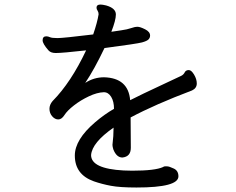

<svg xmlns="http://www.w3.org/2000/svg" viewBox="-20 -794 1040 847"><path d="M582 33.2Q508.8 33.2 469 25.6Q429.2 18.1 394 5.9Q310.1 -23.9 310.1 -107.9Q310.1 -178.2 399.9 -254.9Q439.9 -289.1 482.9 -314Q482.9 -346.2 470.5 -366.7Q458 -387.2 438 -387.2Q408.2 -386.2 372.1 -369.1Q335.9 -352.1 306.4 -329.1Q276.9 -306.2 264.4 -286.6Q252 -267.1 237.1 -267.1Q222.2 -267.1 210.2 -281Q198.2 -294.9 198.2 -314Q198.2 -332 211.9 -348.1Q293 -430.2 359.9 -571.8Q254.9 -560.1 226.1 -560.1Q204.1 -560.1 193.8 -571.8Q168 -601.1 168 -616.2Q168 -633.8 184.1 -633.8Q191.9 -633.8 200.4 -629.9Q209 -626 233.9 -626Q258.8 -626 391.1 -642.1Q409.2 -694.8 415 -731Q415 -740.2 410.4 -747.1Q405.8 -753.9 405.8 -759.8Q405.8 -773.9 422.9 -773.9Q432.1 -773.9 448.2 -770Q491.2 -757.8 491.2 -730Q491.2 -705.1 471.2 -653.8L514.2 -660.2Q542 -664.1 558.1 -669.9Q574.2 -675.8 586.9 -675.8Q598.1 -675.8 620.1 -664.8Q642.1 -653.8 642.1 -637.2Q642.1 -627 635 -619.9Q627.9 -612.8 606.4 -606.9Q585 -601.1 440.9 -582Q396 -487.8 356 -428.2Q394 -453.1 439 -453.1Q545.9 -450.2 554.2 -352.1Q606.9 -378.9 688 -416.5Q769 -454.1 779.5 -459.5Q790 -464.8 794.9 -474.9Q799.8 -484.9 813 -484.9Q824.2 -484.9 836.2 -464.8Q848.1 -444.8 848.1 -425.8Q848.1 -404.8 827.1 -395Q663.1 -333 556.2 -275.9L557.1 -142.1Q557.1 -103 520 -99.1Q494.1 -99.1 480 -134.8Q476.1 -147.9 476.1 -154.8Q481 -193.8 481 -231Q386.2 -165 381.8 -109.9Q381.8 -49.8 524.9 -42L563 -41Q664.1 -41 699.2 -57.1Q703.1 -60.1 707 -60.1H717.8Q726.1 -60.1 746.6 -50.5Q767.1 -41 767.1 -16.1Q767.1 33.2 582 33.2Z"/></svg>

Font: LXGW WenKai Screen
Style: Regular
Weight: 400
Designer: LXGW / Fontworks Inc.
Foundry: LXGW / Fontworks Inc.
Version: Version 1.510;January 18,2025